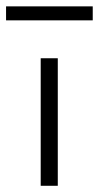

<svg xmlns="http://www.w3.org/2000/svg" viewBox="-78 -598 319 618"><path d="M53 0V-410.5H108V0ZM-58.5 -532.5V-577.5H220.5V-532.5Z"/></svg>

Font: League Spartan Thin Light
Style: Regular
Weight: 300
Version: Version 2.002